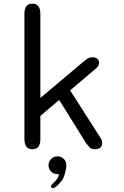

<svg xmlns="http://www.w3.org/2000/svg" viewBox="-20 -786 659 1018"><path d="M152 5.3Q109.5 5.3 109.5 -48.8V-712.7Q109.5 -766.5 152 -766.5Q194 -766.5 194 -712.7V-266.7L422.2 -458.7Q435.5 -470.2 445.6 -476.2Q455.7 -482.2 471.2 -482.2Q486.2 -482.2 495.7 -474.6Q505.2 -467 505.2 -453.7Q505.2 -445.2 502.2 -438.6Q499.3 -432 489.7 -423.8L352 -306.7L511.3 -57.3Q517.5 -48.7 519.5 -41Q521.5 -33.3 521.5 -26.2Q521.5 -10.3 510.8 -2.6Q500 5.2 485 5.2Q465 5.2 454.7 -5.2Q444.3 -15.5 431.7 -34.3L293.8 -256.2L194 -171.5V-48.8Q194 5.3 152 5.3ZM284.7 43Q303.7 43 317.7 55.9Q331.7 68.8 331.7 90.7Q331.7 110.3 322.3 141.5Q313 172.7 283 198.7Q276 205.2 269.9 208.2Q263.8 211.2 259 211.2Q254.8 211.2 252.5 208.2Q250.2 205.3 250.2 203.2Q250.2 199 254.8 193.1Q259.5 187.2 267.7 179.8Q278 171.3 284.2 160.1Q290.5 148.8 293 137Q291.7 137.3 289 137.3Q286.3 137.3 284.7 137.3Q264.7 137.3 251 123.8Q237.3 110.3 237.3 90.3Q237.3 70.8 251 56.9Q264.7 43 284.7 43Z"/></svg>

Font: Sono ExtraLight
Style: Regular
Weight: 200
Designer: Tyler Finck
Foundry: Tyler Finck
Version: Version 2.112